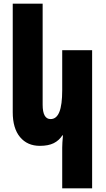

<svg xmlns="http://www.w3.org/2000/svg" viewBox="-20 -780 573 1040"><path d="M317 240V20Q317 -3 321 -47H318Q300 -19 271 -4.5Q242 10 196 10Q128 10 88.5 -37.5Q49 -85 49 -172V-760H211V-213Q211 -135 254 -135Q286 -135 301.5 -173.5Q317 -212 317 -292V-508H479V240Z"/></svg>

Font: Noto Sans Armenian Black Cond
Style: Regular
Weight: 900
Width: 3
Designer: Monotype Design team
Foundry: Monotype Imaging Inc.
Version: Version 1.000